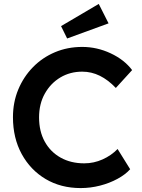

<svg xmlns="http://www.w3.org/2000/svg" viewBox="-20 -948 724 978"><path d="M391 10Q290 10 212.5 -36Q135 -82 90.5 -163.5Q46 -245 46 -351Q46 -427 73 -492Q100 -557 148 -606Q196 -655 260 -682Q324 -709 399 -709Q474 -709 543.5 -676.5Q613 -644 653 -591L570 -500Q531 -541 488.5 -562Q446 -583 399 -583Q337 -583 287.5 -553.5Q238 -524 208.5 -471.5Q179 -419 179 -350Q179 -279 208 -226.5Q237 -174 289 -145Q341 -116 409 -116Q458 -116 502.5 -136Q547 -156 579 -189L643 -86Q619 -59 578.5 -37Q538 -15 489.5 -2.5Q441 10 391 10ZM322 -752 291 -815 483 -928 533 -829Z"/></svg>

Font: Lexend Deca Medium
Style: Regular
Weight: 500
Designer: Bonnie Shaver-Troup, Thomas Jockin
Foundry: Lexend
Version: Version 1.008; ttfautohint (v1.8.4.7-5d5b)